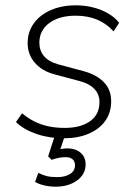

<svg xmlns="http://www.w3.org/2000/svg" viewBox="-20 -512 515 722"><path d="M220 8Q164 8 116.5 -8.5Q69 -25 40 -53L63 -86Q87 -66 112 -54Q137 -42 164.5 -36.5Q192 -31 223 -31Q283 -31 318.5 -56Q354 -81 354 -128Q354 -158 334.5 -178Q315 -198 280 -207L183 -233Q138 -245 111 -276Q84 -307 84 -350Q84 -392 107 -424Q130 -456 171 -474Q212 -492 265 -492Q299 -492 330.5 -484Q362 -476 387.5 -461Q413 -446 428 -426L407 -394Q380 -424 344.5 -438.5Q309 -453 264 -453Q203 -453 165.5 -425.5Q128 -398 128 -351Q128 -322 145.5 -301Q163 -280 199 -270L296 -244Q343 -231 370.5 -203Q398 -175 398 -131Q398 -88 375.5 -57Q353 -26 313 -9Q273 8 220 8ZM189 190Q166 190 145.5 185Q125 180 112 172L124 138Q142 147 157 150.5Q172 154 196 154Q224 154 243 142.5Q262 131 262 109Q262 95 253 87Q244 79 227 79Q216 79 204 81Q192 83 174 89L161 76L192 -20H230L205 55L187 53Q200 50 211.5 48Q223 46 233 46Q253 46 268.5 53Q284 60 293 73.5Q302 87 302 106Q302 143 270 166.5Q238 190 189 190Z"/></svg>

Font: Nunito Sans 12pt ExtraLight 12pt ExtraLight
Style: Italic
Weight: 250
Italic angle: -9°
Version: Version 3.101;gftools[0.9.27]